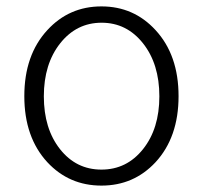

<svg xmlns="http://www.w3.org/2000/svg" viewBox="-20 -567 634 600"><path d="M128 -60Q56 -138 56 -266.5Q56 -395 128 -473Q196 -547 297 -547Q398 -547 466 -473Q538 -395 538 -266.5Q538 -138 466 -60Q398 13 297 13Q196 13 128 -60ZM167.5 -101Q218 -37 297 -37Q376 -37 427 -101Q478 -165 478 -266Q478 -367 427 -431.5Q376 -496 297.5 -496Q219 -496 168 -431.5Q117 -367 117 -266Q117 -165 167.5 -101Z"/></svg>

Font: Resource Han Rounded CN Light
Style: Regular
Weight: 300
Designer: Cyano Hao (round all glyphs); Ryoko NISHIZUKA 西塚涼子 (kana, bopomofo & ideographs); Paul D. Hunt (Latin, Greek & Cyrillic)
Foundry: Cyano Hao
Version: 0.990